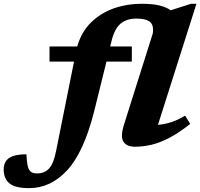

<svg xmlns="http://www.w3.org/2000/svg" viewBox="-194 -765 1062 1018"><path d="M305 -173.5Q250 42.5 162.5 137.5Q75 232.5 -39.5 232.5Q-114 232.5 -144.2 207Q-174.5 181.5 -174.5 133Q-174.5 93 -145.8 73Q-117 53 -54 53Q-52 87.5 -48.5 107.8Q-45 128 -37 138.5Q-29.5 148.5 -19.5 151.5Q-9.5 154.5 4.5 154.5Q41.5 154.5 66 128.5Q90.5 102.5 103.5 35L198.5 -438.5H68.5V-518.5H215.5Q237.5 -596 289 -646.2Q340.5 -696.5 409.8 -720.8Q479 -745 555.5 -745Q616.5 -745 653.5 -735.5Q690.5 -726 711 -710.5L819 -745H847.5L643.5 -103Q679.5 -106 714.8 -117.5Q750 -129 787.5 -152L814.5 -108Q753 -59.5 702 -33.2Q651 -7 607 3Q563 13 522.5 13Q476.5 13 460 -14.5Q443.5 -42 464 -106L616 -587.5Q622.5 -630.5 601.5 -648.5Q580.5 -666.5 530 -666.5Q476 -666.5 444.5 -639Q413 -611.5 397.5 -548L390 -518.5H505V-438.5H370.5Z"/></svg>

Font: Newsreader 6pt
Style: Bold Italic
Weight: 700
Italic angle: -17°
Designer: Hugues Gentile
Foundry: Production Type
Version: Version 1.003; ttfautohint (v1.8.3)